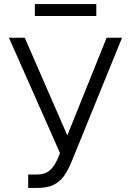

<svg xmlns="http://www.w3.org/2000/svg" viewBox="-20 -915 647 947"><path d="M226 -75Q249 -96 264 -131L276 -160L24 -729H102L312 -247L506 -729H582L330 -110Q316 -77 295 -46Q276 -20 244 -3Q213 12 160 12H119V-54H158Q202 -54 226 -75ZM152 -836V-895H455V-836Z"/></svg>

Font: Sinter Normal
Style: Regular
Weight: 350
Foundry: Adobe & rsms
Version: Version 1.000